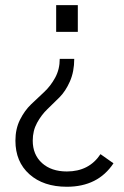

<svg xmlns="http://www.w3.org/2000/svg" viewBox="-20 -503 475 736"><path d="M264.6 -277.3Q264.6 -228.5 248 -190.9Q231.4 -153.3 208 -129.9Q184.6 -106.4 161.6 -84.5Q138.7 -62.5 122.1 -32.2Q105.5 -2 105.5 36.1Q105.5 89.8 141.1 122.1Q176.8 154.3 236.3 154.3Q321.3 154.3 365.2 87.9L415 123Q355.5 212.9 236.3 212.9Q146.5 212.9 92.8 165Q39.1 117.2 39.1 36.1Q39.1 -8.8 56.6 -43.9Q74.2 -79.1 99.1 -103Q124 -127 148.9 -149.9Q173.8 -172.9 191.4 -205.1Q209 -237.3 209 -277.3ZM278.3 -483.4V-380.9H195.3V-483.4Z"/></svg>

Font: Lohit Devanagari
Style: Regular
Weight: 400
Version: 2.95.4